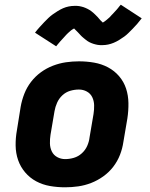

<svg xmlns="http://www.w3.org/2000/svg" viewBox="-20 -789 640 817"><path d="M257 8Q224 8 192.5 2.5Q161 -3 134 -17.5Q107 -32 87 -55.5Q67 -79 57 -108Q47 -137 46.5 -169.5Q46 -202 52 -235L68 -335Q73 -363 83.5 -390Q94 -417 112 -440.5Q130 -464 154 -481.5Q178 -499 205.5 -509.5Q233 -520 260.5 -524Q288 -528 316 -528Q349 -528 380.5 -522.5Q412 -517 439.5 -502.5Q467 -488 487 -464.5Q507 -441 516.5 -412Q526 -383 526.5 -350.5Q527 -318 522 -285L505 -185Q501 -157 490.5 -130Q480 -103 462 -79.5Q444 -56 419.5 -38.5Q395 -21 368 -10.5Q341 0 313 4Q285 8 257 8ZM257 -112Q276 -112 294.5 -117.5Q313 -123 328 -136.5Q343 -150 351 -168Q359 -186 361 -204L378 -304Q381 -323 380.5 -341.5Q380 -360 372.5 -375.5Q365 -391 349.5 -399.5Q334 -408 316 -408Q297 -408 278.5 -402.5Q260 -397 245.5 -383.5Q231 -370 223 -352Q215 -334 212 -316L195 -216Q192 -197 192.5 -178.5Q193 -160 200.5 -144.5Q208 -129 223.5 -120.5Q239 -112 257 -112ZM219 -592 129 -650Q139 -663 149 -674Q159 -685 168 -694.5Q177 -704 186 -712.5Q195 -721 204 -727.5Q213 -734 225 -741.5Q237 -749 248.5 -754Q260 -759 272.5 -761.5Q285 -764 297 -764Q302 -764 307 -764Q312 -764 317 -763Q322 -762 326.5 -761Q331 -760 335.5 -758.5Q340 -757 344.5 -755Q349 -753 353 -751Q357 -749 361 -746.5Q365 -744 369 -741Q373 -738 377 -734.5Q381 -731 384 -728Q387 -725 390 -722Q393 -719 395.5 -716.5Q398 -714 401.5 -709.5Q405 -705 408.5 -701.5Q412 -698 415 -695.5Q418 -693 418 -691Q418 -690 417 -690H414Q414 -691 417.5 -693Q421 -695 424 -697Q427 -699 430 -701.5Q433 -704 435 -705.5Q437 -707 439 -709Q441 -711 443 -712.5Q445 -714 447 -716Q449 -718 451 -720.5Q453 -723 455.5 -725.5Q458 -728 460.5 -730.5Q463 -733 465.5 -736Q468 -739 471 -742Q474 -745 476.5 -748Q479 -751 482 -754.5Q485 -758 487.5 -761.5Q490 -765 494 -769L583 -711Q573 -698 563.5 -687Q554 -676 544.5 -666.5Q535 -657 526.5 -648.5Q518 -640 509 -633.5Q500 -627 488 -619.5Q476 -612 464 -607Q452 -602 440 -599.5Q428 -597 416 -597Q411 -597 406 -597Q401 -597 396 -598Q391 -599 386.5 -600Q382 -601 377.5 -602.5Q373 -604 368 -606Q363 -608 359.5 -610Q356 -612 352 -614.5Q348 -617 344 -620.5Q340 -624 336 -627Q332 -630 329 -633Q326 -636 323 -639Q320 -642 317.5 -645Q315 -648 311 -652Q307 -656 303.5 -659.5Q300 -663 297 -666Q294 -669 295 -670Q295 -671 296 -671H299Q299 -670 295.5 -668Q292 -666 288.5 -664Q285 -662 282 -659.5Q279 -657 277.5 -655.5Q276 -654 273.5 -652Q271 -650 269.5 -648.5Q268 -647 266 -645Q264 -643 261.5 -640.5Q259 -638 257 -635.5Q255 -633 252.5 -630.5Q250 -628 247.5 -625Q245 -622 242 -619Q239 -616 236.5 -613Q234 -610 231 -606.5Q228 -603 225 -599.5Q222 -596 219 -592Z"/></svg>

Font: Iosevka Heavy Extended Oblique
Style: Regular
Weight: 900
Width: 7
Italic angle: -9°
Monospace: yes
Designer: Belleve Invis
Foundry: Belleve Invis
Version: Version 32.5.0; ttfautohint (v1.8.4)